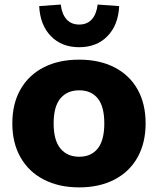

<svg xmlns="http://www.w3.org/2000/svg" viewBox="-20 -812 695 844"><path d="M34.2 -269.5Q34.2 -356.4 70.3 -419.4Q106.4 -482.4 172.4 -516.1Q238.3 -549.8 328.1 -549.8Q417 -549.8 482.9 -516.1Q548.8 -482.4 584.5 -419.4Q620.1 -356.4 620.1 -269.5Q620.1 -183.6 584.5 -120.1Q548.8 -56.6 482.9 -22.5Q417 11.7 328.1 11.7Q239.3 11.7 172.9 -22.5Q106.4 -56.6 70.3 -120.1Q34.2 -183.6 34.2 -269.5ZM328.1 -123Q380.9 -123 409.7 -159.2Q438.5 -195.3 438.5 -269.5Q438.5 -343.8 409.7 -379.4Q380.9 -415 328.1 -415Q275.4 -415 245.6 -379.4Q215.8 -343.8 215.8 -269.5Q215.8 -195.3 245.6 -159.2Q275.4 -123 328.1 -123ZM152.3 -785.2 247.1 -792Q252 -750 272.5 -727.1Q293 -704.1 328.1 -704.1Q363.3 -704.1 383.8 -727.1Q404.3 -750 409.2 -792L503.9 -785.2Q500 -702.1 452.6 -653.3Q405.3 -604.5 328.1 -604.5Q251 -604.5 203.6 -653.3Q156.2 -702.1 152.3 -785.2Z"/></svg>

Font: Min Sans Black
Style: Regular
Weight: 900
Designer: Jinseong-Kim, NotoSansCJK, Nunito
Foundry: Jinseong-Kim
Version: Version 1.000